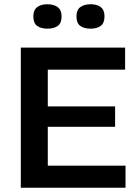

<svg xmlns="http://www.w3.org/2000/svg" viewBox="-20 -884 650 904"><path d="M78 0V-660H205V0ZM160 0V-104H571V0ZM160 -287V-383H522V-287ZM160 -556V-660H569V-556ZM407 -749Q376 -749 358 -762Q340 -775 340 -807Q340 -837 358 -850.5Q376 -864 407 -864Q437 -864 454.5 -850.5Q472 -837 472 -807Q472 -775 454 -762Q436 -749 407 -749ZM203 -749Q173 -749 155 -762Q137 -775 137 -807Q137 -837 155 -850.5Q173 -864 203 -864Q233 -864 251.5 -850.5Q270 -837 270 -807Q270 -775 252 -762Q234 -749 203 -749Z"/></svg>

Font: Bricolage Grotesque 96pt ExtraBold SemiBold
Style: Regular
Weight: 600
Version: Version 1.001;gftools[0.9.33.dev8+g029e19f]